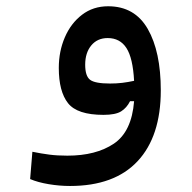

<svg xmlns="http://www.w3.org/2000/svg" viewBox="-20 -371 626 625"><path d="M208 234.4Q173.3 234.4 138.4 228.5Q103.5 222.7 78.1 211.9L85.4 123Q114.3 128.9 140.4 132.3Q166.5 135.7 199.2 135.7Q292.5 135.7 350.6 96.7Q408.7 57.6 416.5 -41.5H403.3Q392.6 -20 374.3 -8.5Q356 2.9 316.9 2.9Q231.4 2.9 201.4 -35.2Q171.4 -73.2 171.4 -149.9Q171.4 -204.1 191.2 -249.8Q210.9 -295.4 247.1 -323Q283.2 -350.6 332 -350.6Q418.5 -350.6 460.9 -276.9Q503.4 -203.1 503.4 -76.7Q503.4 72.8 428 153.6Q352.5 234.4 208 234.4ZM416.5 -107.9Q412.6 -182.1 391.6 -214.6Q370.6 -247.1 330.6 -247.1Q296.9 -247.1 277.1 -223.1Q257.3 -199.2 257.3 -160.2Q257.3 -123.5 273.2 -111.3Q289.1 -99.1 338.4 -99.1Q359.4 -99.1 377.7 -101.3Q396 -103.5 416.5 -107.9Z"/></svg>

Font: Cascadia Mono PL
Style: Regular
Weight: 400
Monospace: yes
Designer: Aaron Bell
Foundry: Saja Typeworks
Version: Version 2404.023; ttfautohint (v1.8.4)